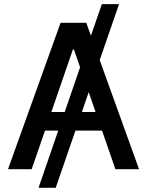

<svg xmlns="http://www.w3.org/2000/svg" viewBox="-20 -817 709 927"><path d="M461.4 -526.9 651.4 0H537.1L472.7 -186.5H344.2L249 89.8H166L261.2 -186.5H197.3L132.8 0H18.6L272.5 -707H396.5L418.9 -644.5L471.7 -796.9H554.7ZM292.5 -276.4 366.7 -492.2 336.9 -578.1H332L228 -276.4ZM441.4 -276.4 408.2 -372.1 375.5 -276.4Z"/></svg>

Font: Pretendard JP Medium
Style: Regular
Weight: 500
Designer: Base glyphs from Inter by Rasmus Andersson; Hangeul glyphs from Noto Sans CJK(Source Han Sans) by Jang Soo-young and Kan
Foundry: Kil Hyung-jin
Version: Version 1.309